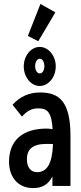

<svg xmlns="http://www.w3.org/2000/svg" viewBox="-20 -947 415 978"><path d="M175 -737 262 -884 186 -927 122 -764ZM182 -509C227 -509 264 -554 264 -609C264 -663 227 -708 182 -708C138 -708 101 -663 101 -609C101 -554 138 -509 182 -509ZM183 -573C169 -573 159 -589 159 -610C159 -631 169 -648 183 -648C196 -648 206 -631 206 -610C206 -589 196 -573 183 -573ZM148 11C190 11 223 -2 247 -48V0H339V-255C339 -433 279 -476 184 -476C127 -476 80 -454 44 -413L92 -353C119 -384 143 -395 176 -395C220 -395 243 -376 248 -289C237 -291 226 -292 217 -292C97 -292 26 -233 26 -123C26 -46 71 11 148 11ZM117 -135C117 -187 146 -214 218 -214C227 -214 238 -214 250 -213C246 -112 219 -70 168 -70C138 -70 117 -94 117 -135Z"/></svg>

Font: Inconsolata Condensed
Style: Bold
Weight: 700
Width: 3
Monospace: yes
Designer: Raph Levien, Cyreal, Brenton Simpson
Foundry: Raph Levien, Cyreal, Google
Version: Version 3.100